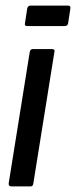

<svg xmlns="http://www.w3.org/2000/svg" viewBox="-20 -665 271 685"><path d="M21 0Q10 0 11 -11L86 -479Q88 -490 97 -490H165Q170 -490 173 -487.5Q176 -485 174 -479L99 -11Q98 0 89 0ZM77 -572Q67 -572 69 -582L77 -634Q79 -645 89 -645H223Q233 -645 231 -634L223 -582Q221 -572 211 -572Z"/></svg>

Font: Sofia Sans Extra Condensed SemiBold
Style: Italic
Weight: 600
Italic angle: -9°
Designer: Botio Nikoltchev, Ani Petrova
Foundry: lettersoup
Version: Version 4.101